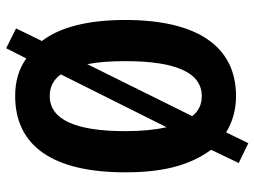

<svg xmlns="http://www.w3.org/2000/svg" viewBox="-124 -672 846 639"><g transform="rotate(-90 299.5 -352.0)"><path d="M553 -358C553 -481 530 -575 483 -636L525 -722L459 -755L425 -688C390 -713 349 -725 300 -725C134 -725 46 -600 46 -359C46 -240 66 -148 121 -73L77 19L143 51L179 -23C213 -2 253 10 300 10C465 10 553 -119 553 -358ZM183 -358C183 -525 222 -610 300 -610C330 -610 354 -598 372 -573L196 -221C188 -257 183 -302 183 -358ZM416 -358C416 -189 377 -104 300 -104C272 -104 250 -114 233 -136L406 -485C413 -449 416 -407 416 -358Z"/></g></svg>

Font: Noto Sans Malayalam ExtraCondensed
Style: Bold
Weight: 700
Width: 2
Designer: Jelle Bosma - Monotype Design Team
Foundry: Monotype Imaging Inc.
Version: Version 2.104